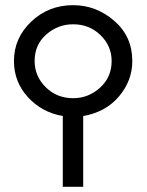

<svg xmlns="http://www.w3.org/2000/svg" viewBox="-20 -723 567 743"><path d="M34 -487Q34 -576 101 -639.5Q168 -703 263 -703Q352 -703 422 -642.5Q492 -582 492 -487Q492 -411 440.5 -350Q389 -289 302 -274V0H223V-274Q142 -288 88 -347Q34 -406 34 -487ZM114 -487Q114 -428 157 -385.5Q200 -343 263 -343Q322 -343 367 -383.5Q412 -424 412 -487Q412 -545 369 -587Q326 -629 263 -629Q204 -629 159 -589.5Q114 -550 114 -487Z"/></svg>

Font: Coval
Style: ExtraLight
Weight: 250
Foundry: Context Ltd
Version: Version 001.000